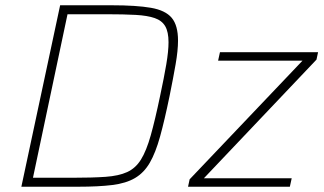

<svg xmlns="http://www.w3.org/2000/svg" viewBox="-20 -708 1229 728"><path d="M61 0 208 -688H404Q497 -688 552 -678.5Q607 -669 631 -640.5Q655 -612 655 -554Q655 -517 646 -465Q637 -413 623 -344Q604 -252 587 -190.5Q570 -129 548 -91Q526 -53 492 -33Q458 -13 406 -6.5Q354 0 276 0ZM105 -34H254Q330 -34 380 -37.5Q430 -41 462 -55.5Q494 -70 514.5 -103Q535 -136 551.5 -194.5Q568 -253 587 -344Q602 -414 610.5 -464Q619 -514 619 -548Q619 -587 606.5 -608.5Q594 -630 566.5 -639.5Q539 -649 494.5 -651.5Q450 -654 385 -654H236ZM693 0 699 -28 1127 -478H807L814 -510H1186L1180 -482L753 -32H1086L1079 0Z"/></svg>

Font: Saira Thin
Style: Italic
Weight: 100
Italic angle: -12°
Designer: Hector Gatti with collaboration of the Omnibus-Type team
Foundry: Omnibus-Type
Version: Version 1.101